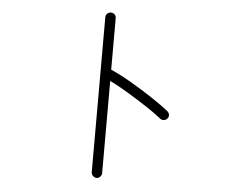

<svg xmlns="http://www.w3.org/2000/svg" viewBox="-55 -850 1110 938"><g transform="rotate(5 500.0 -380.5)"><path d="M452 25Q442 25 434 17Q426 9 426 -1V-761Q426 -772 434 -779Q442 -786 452 -786Q462 -786 469.5 -779Q477 -772 477 -761V-508Q523 -488 577 -456.5Q631 -425 682 -391.5Q733 -358 768 -330Q776 -323 777.5 -313Q779 -303 772 -295Q766 -287 755.5 -285.5Q745 -284 737 -290Q706 -315 661 -344.5Q616 -374 568 -403Q520 -432 477 -453V-1Q477 9 469.5 17Q462 25 452 25Z"/></g></svg>

Font: Kurewa Gothic CJK TC Regular
Style: Regular
Weight: 400
Designer: Max Yao
Foundry: Max-Everyday
Version: Version 1.071; ttfautohint (v1.8.3)